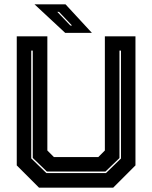

<svg xmlns="http://www.w3.org/2000/svg" viewBox="-20 -868 704 888"><path d="M160.5 0 57.5 -103V-700H199V-172L229.5 -141.5H434.5L465 -172V-700H606.5V-103L503.5 0ZM194.5 -67.5H470L539.5 -135V-634H532.5V-137L467.5 -74.5H197L131.5 -137.5V-634H124.5V-135.5ZM405 -716H281.5L139.5 -848H283ZM313 -750 253 -813H245L305.5 -750Z"/></svg>

Font: Tourney Thin ExtraBold
Style: Regular
Weight: 800
Version: Version 1.015